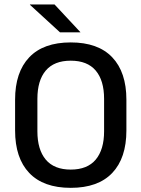

<svg xmlns="http://www.w3.org/2000/svg" viewBox="-20 -846 647 878"><path d="M303.5 13Q178.5 13 113.8 -55Q49 -123 49 -249.5V-390Q49 -516 113.8 -584Q178.5 -652 303.5 -652Q428.5 -652 493.2 -584Q558 -516 558 -390V-249.5Q558 -123 493.2 -55Q428.5 13 303.5 13ZM303.5 -70.5Q379.5 -70.5 417.8 -116.2Q456 -162 456 -245.5V-394Q456 -478 417.8 -523.2Q379.5 -568.5 303.5 -568.5Q227.5 -568.5 189.2 -523.2Q151 -478 151 -394V-245.5Q151 -162 189.2 -116.2Q227.5 -70.5 303.5 -70.5ZM229.5 -825.5 347.5 -699V-698H254.5L117 -824V-825.5Z"/></svg>

Font: Anek Latin Medium Medium
Style: Regular
Weight: 500
Version: Version 1.003